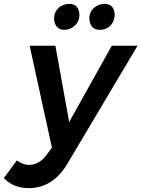

<svg xmlns="http://www.w3.org/2000/svg" viewBox="-99 -771 730 991"><path d="M49 200Q-30 200 -79 148L-12 57Q20 80 49 80Q106 80 145 24L169 -9L54 -535H187L258 -141L478 -535H611L250 72Q175 200 49 200ZM234 -617Q185 -617 180 -673Q180 -699 191.5 -716.2Q203 -733.5 221.2 -742.2Q239.5 -751 259 -751Q307 -751 311 -696Q311 -660.5 287 -638.8Q263 -617 234 -617ZM415 -617Q367 -617 362 -673Q362 -710 386 -730.5Q410 -751 440 -751Q490 -751 493 -696Q493 -676.5 484.5 -658.5Q476 -640.5 458.5 -628.8Q441 -617 415 -617Z"/></svg>

Font: Argentum Sans Medium
Style: Italic
Weight: 500
Italic angle: -11°
Designer: Julieta Ulanovsky (font), Cristiano Sobral (main changes and remaster)
Foundry: Julieta Ulanovsky (font), Cristiano Sobral (main changes and remaster)
Version: Version 2.007;June 15, 2022;FontCreator 14.0.0.2814 64-bit; 